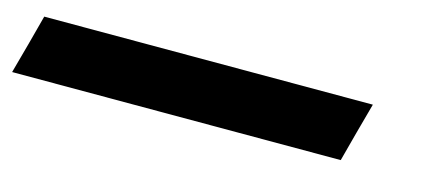

<svg xmlns="http://www.w3.org/2000/svg" viewBox="-60 -132 898 388"><g transform="rotate(15 388.5 62.5)"><path d="M-33.7 125H653.8Q659.2 104 670.4 62.5Q681.6 21 687.5 0H0Q-5.4 21 -16.6 62.5Q-27.8 104 -33.7 125Z"/></g></svg>

Font: Faithful 32x
Style: SemiboldOblique
Weight: 400
Foundry: Faithful Resource Pack
Version: Version 1.0; January 27, 2023